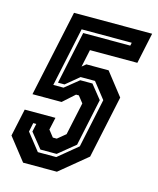

<svg xmlns="http://www.w3.org/2000/svg" viewBox="-129 -775 700 851"><g transform="rotate(15 221.0 -350.0)"><path d="M58.5 0 -22.5 -103 4.5 -229H145.5L133 -172L157 -141.5H175L212 -172L244 -321.5L220 -352H207L153.5 -304H20L104.5 -700H463L433 -558.5H215.5L198.5 -478.5L216.5 -493.5H318.5L399.5 -390L338.5 -103L213.5 0ZM109.5 -62H194L282.5 -135L330 -359.5L272.5 -432.5H206.5L146 -382.5H116L167 -624H383L386 -638H156L98.5 -367.5H145.5L208.5 -418.5H264.5L315 -355.5L269 -139L192 -76H117.5L62.5 -144L70.5 -181H56.5L48 -140Z"/></g></svg>

Font: Tourney Condensed Regular
Style: Bold Italic
Weight: 700
Width: 3
Italic angle: -12°
Designer: Tyler Finck
Foundry: Etcetera Type Co
Version: Version 1.010; ttfautohint (v1.8.3)